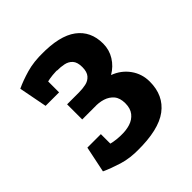

<svg xmlns="http://www.w3.org/2000/svg" viewBox="-128 -838 598 598"><g transform="rotate(-45 171.0 -539.0)"><path d="M141.7 -327.3V-397.3Q162 -396.7 179.8 -402.3Q197.7 -408 208.7 -421.8Q219.7 -435.7 219.7 -458.3Q219.7 -481.7 208.7 -494.7Q197.7 -507.7 180.2 -513.2Q162.7 -518.7 141.7 -517.7V-584.3Q156.7 -584.3 171.3 -587.3Q186 -590.3 195.3 -601Q204.7 -611.7 204.7 -632.7Q204.7 -654.3 195.3 -664.7Q186 -675 171.3 -678Q156.7 -681 141.7 -680.7V-751Q223 -752.3 262.7 -722.8Q302.3 -693.3 302.3 -638.7Q302.3 -611.3 288.3 -588.7Q274.3 -566 250.3 -552Q282.7 -540 302 -513.2Q321.3 -486.3 321.3 -452.3Q321.3 -391.3 278 -358.8Q234.7 -326.3 141.7 -327.3ZM151.3 -327.3Q109.7 -326.3 76.8 -336.5Q44 -346.7 20.3 -357.7L41 -422Q69.3 -410 94.8 -403.2Q120.3 -396.3 151.3 -397.3ZM89 -517.7V-584.3H151.3V-517.7ZM41 -656.7 20.3 -721.7Q44 -733 76.8 -742.5Q109.7 -752 151.3 -751V-681.3Q120.3 -682.3 94.8 -675.8Q69.3 -669.3 41 -656.7ZM97.7 -628.3H38.3L20.3 -721.7H97.7ZM97.7 -444.3V-357.7H20.3L38.3 -444.3Z"/></g></svg>

Font: Epunda Slab Light
Style: Regular
Weight: 300
Designer: Simon Atzbach
Foundry: typofactur
Version: Version 1.102